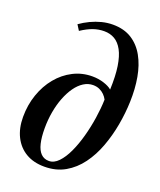

<svg xmlns="http://www.w3.org/2000/svg" viewBox="-153 -925 854 1028"><g transform="rotate(20 274.0 -411.0)"><path d="M224.5 9.5Q163 9.5 119 -16.5Q75 -42.5 51 -90.2Q27 -138 27 -202.5Q27 -270.5 47.8 -330.5Q68.5 -390.5 106 -436Q143.5 -481.5 193.8 -507.2Q244 -533 302.5 -533Q337 -533 367.8 -523.2Q398.5 -513.5 415 -499Q418 -577 409.8 -631Q401.5 -685 383.5 -718.2Q365.5 -751.5 339.2 -766.8Q313 -782 279.5 -782Q248 -782 217.5 -771.5Q187 -761 150.5 -737L131 -768Q157 -786.5 187 -800.8Q217 -815 248.2 -823Q279.5 -831 311 -831Q374.5 -831 418.8 -803Q463 -775 490.2 -726Q517.5 -677 529 -612.5Q540.5 -548 538 -474.5Q536 -409.5 523.8 -341.2Q511.5 -273 488.2 -210.2Q465 -147.5 428.5 -98Q392 -48.5 341.5 -19.5Q291 9.5 224.5 9.5ZM237 -27.5Q266 -27.5 291.2 -53.8Q316.5 -80 337 -124Q357.5 -168 372.2 -221.8Q387 -275.5 395.5 -331.8Q404 -388 405.5 -438Q398.5 -452 386.5 -464Q374.5 -476 358.5 -483.2Q342.5 -490.5 322 -490.5Q294 -490.5 268.8 -474.5Q243.5 -458.5 223 -429.5Q202.5 -400.5 187.5 -362Q172.5 -323.5 164.5 -278.2Q156.5 -233 156.5 -184.5Q156.5 -133.5 165 -98.5Q173.5 -63.5 191.5 -45.5Q209.5 -27.5 237 -27.5Z"/></g></svg>

Font: Merriweather 96pt SemiBold
Style: Italic
Weight: 600
Italic angle: -7.8°
Version: Version 2.101